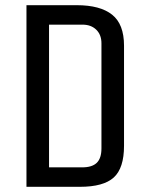

<svg xmlns="http://www.w3.org/2000/svg" viewBox="-20 -720 580 740"><path d="M288 0H82V-700H276Q366 -700 412 -663.5Q458 -627 458 -544V-158Q458 -72 418.5 -36Q379 0 288 0ZM298 -625H169V-75H297Q335 -75 353 -92.5Q371 -110 371 -148V-553Q371 -586 351 -605.5Q331 -625 298 -625Z"/></svg>

Font: Share Tech Mono
Style: Regular
Weight: 400
Designer: Ralph Oliver du Carrois
Foundry: Ralph Oliver du Carrois
Version: Version 1.003